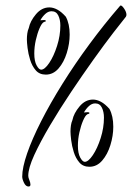

<svg xmlns="http://www.w3.org/2000/svg" viewBox="-20 -609 481 700"><path d="M84 71Q74 71 67.5 57.5Q61 44 61 35Q61 2 79 -50Q97 -102 130 -167Q163 -232 208 -304Q253 -376 306.5 -448.5Q360 -521 418 -588Q419 -589 420 -589Q425 -589 433 -577Q441 -565 441 -555Q441 -552 439 -548Q425 -531 393 -489.5Q361 -448 321 -392Q281 -336 239.5 -274Q198 -212 162.5 -152Q127 -92 105 -44Q83 4 83 32Q83 38 87 47.5Q91 57 91 64Q91 71 84 71ZM147 -337Q124 -337 110.5 -352.5Q97 -368 90 -390.5Q83 -413 80.5 -434Q78 -455 78 -465Q78 -476 79.5 -487Q81 -498 85 -507Q90 -532 111 -557Q132 -582 160 -582Q174 -582 189 -574Q204 -566 220 -548Q234 -522 234 -483Q234 -450 223.5 -416Q213 -382 193.5 -359.5Q174 -337 147 -337ZM130 -355Q143 -355 159.5 -379.5Q176 -404 188 -441.5Q200 -479 200 -516Q200 -537 192.5 -552.5Q185 -568 168 -568Q156 -568 145.5 -558.5Q135 -549 127 -535Q130 -535 133.5 -535.5Q137 -536 141 -536Q145 -536 147 -534Q147 -530 144.5 -530Q142 -530 139 -528Q132 -524 124 -505.5Q116 -487 110.5 -462.5Q105 -438 105 -414Q105 -386 113.5 -370.5Q122 -355 130 -355ZM306 -1Q283 -1 269.5 -16.5Q256 -32 249 -54.5Q242 -77 239.5 -98Q237 -119 237 -129Q237 -140 238.5 -151Q240 -162 244 -171Q249 -196 270 -221Q291 -246 319 -246Q333 -246 348 -238Q363 -230 379 -212Q393 -186 393 -147Q393 -114 382.5 -80Q372 -46 352.5 -23.5Q333 -1 306 -1ZM289 -19Q302 -19 318.5 -43.5Q335 -68 347 -105.5Q359 -143 359 -180Q359 -201 351.5 -216.5Q344 -232 327 -232Q315 -232 304.5 -222.5Q294 -213 286 -199Q289 -199 292.5 -199.5Q296 -200 300 -200Q304 -200 306 -198Q306 -194 303.5 -194Q301 -194 298 -192Q291 -188 283 -169.5Q275 -151 269.5 -126.5Q264 -102 264 -78Q264 -50 272.5 -34.5Q281 -19 289 -19Z"/></svg>

Font: Comforter
Style: Regular
Weight: 400
Designer: Robert E. Leuschke
Foundry: Robert E. Leuschke
Version: Version 1.013; ttfautohint (v1.8.3)